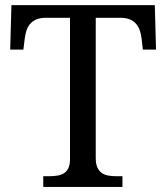

<svg xmlns="http://www.w3.org/2000/svg" viewBox="-20 -734 653 754"><path d="M356 -113.8Q356 -90.3 362.5 -76.2Q369.1 -62 380.1 -54.4Q391.1 -46.9 406.2 -44.4Q421.4 -42 438 -42H460.9V0H149.9V-42H172.9Q189.5 -42 204.3 -44.2Q219.2 -46.4 230.5 -53.2Q241.7 -60.1 248.3 -73.5Q254.9 -86.9 254.9 -108.9V-664.1H159.2Q137.2 -664.1 122.3 -657.5Q107.4 -650.9 97.9 -639.6Q88.4 -628.4 83.7 -613.5Q79.1 -598.6 77.1 -582L71.8 -539.1H20L24.9 -713.9H587.9L592.8 -539.1H541L536.1 -582Q534.2 -598.6 529.3 -613.5Q524.4 -628.4 515.1 -639.6Q505.9 -650.9 490.7 -657.5Q475.6 -664.1 453.1 -664.1H356Z"/></svg>

Font: Gandom FD
Style: FD
Weight: 400
Foundry: DejaVu fonts team - Redesigned by Saber Rastikerdar - Based on Samim Font
Version: Version 0.6